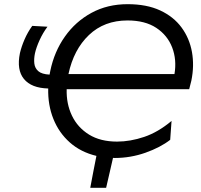

<svg xmlns="http://www.w3.org/2000/svg" viewBox="-20 -746 964 920"><path d="M412.5 154Q419.5 115.5 427 77.2Q434.5 39 442 1Q367 -17 314.8 -63.2Q262.5 -109.5 235.8 -176.2Q209 -243 211 -322Q130.5 -324 94.8 -367.5Q59 -411 75.5 -491.5Q83 -523.5 97.8 -557.5Q112.5 -591.5 134.5 -622L207.5 -618Q185.5 -588.5 169.8 -554Q154 -519.5 147.5 -490.5Q142 -464 144.5 -441.8Q147 -419.5 163.5 -405Q180 -390.5 217.5 -388.5Q219 -397.5 221 -406.5Q240 -498.5 291 -570.8Q342 -643 418.5 -684.5Q495 -726 591.5 -726Q683 -726 747.5 -696Q812 -666 850 -614.2Q888 -562.5 899.8 -496.8Q911.5 -431 897 -360L886.5 -318.5H299.5Q297.5 -248.5 324.8 -191.8Q352 -135 406.5 -101.2Q461 -67.5 541 -67.5Q604 -67.5 670.8 -90Q737.5 -112.5 802 -166.5L795.5 -76Q748.5 -39.5 677 -14.2Q605.5 11 529.5 11Q525.5 11 521.5 10.5Q513.5 46.5 505 82.5Q496.5 118.5 488.5 154ZM591 -648Q479.5 -648 406.2 -578.2Q333 -508.5 308 -391H816Q827.5 -460 805 -518.5Q782.5 -577 728.8 -612.5Q675 -648 591 -648Z"/></svg>

Font: Commissioner
Style: Italic
Weight: 400
Italic angle: -12°
Designer: Kostas Bartsokas
Foundry: Kostas Bartsokas
Version: Version 1.000; ttfautohint (v1.8.3)